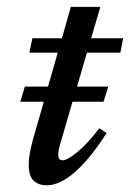

<svg xmlns="http://www.w3.org/2000/svg" viewBox="-20 -542 387 572"><path d="M153.5 -81Q153.5 -64.5 166 -64.5Q181 -64.5 211.5 -89.8Q242 -115 276 -160L297.5 -145.5Q250 -71 204.5 -30.5Q159 10 119 10Q95 10 80.2 -3.8Q65.5 -17.5 65.5 -52.5Q65.5 -67 69.2 -87.8Q73 -108.5 80.5 -135L110.5 -239H40.5L54 -284H123L152 -385H67.5L76.5 -428H164.5L191 -521.5H279L251.5 -428H347L338.5 -385H239L209.5 -284H302.5L288.5 -239H196L163.5 -127Q157.5 -108.5 155.5 -98Q153.5 -87.5 153.5 -81Z"/></svg>

Font: Newsreader Text Medium
Style: Italic
Weight: 500
Italic angle: -17°
Designer: Hugues Gentile
Foundry: Production Type
Version: Version 1.001